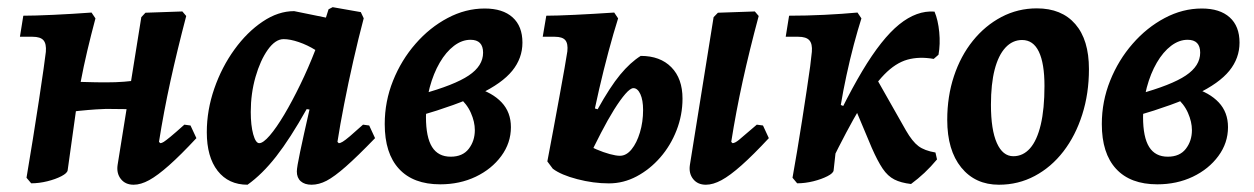

<svg xmlns="http://www.w3.org/2000/svg" viewBox="-20 -496 3449 528"><path d="M65.8 8.1 52.9 -7.2Q61.6 -58.5 70.5 -114.1Q79.3 -169.7 87.1 -220.1Q94.9 -270.4 99.8 -306.2Q104.8 -342 106.1 -353.6Q107.9 -375.5 99.6 -385.2Q91.2 -394.9 69.5 -394.9H34.8L44.1 -452.8Q74.5 -452.8 126.7 -455.2Q178.9 -457.6 231.7 -461.5L242.5 -445.4Q230.5 -400.6 220.1 -356.6Q209.7 -312.6 201.8 -270.5Q194 -228.5 188.4 -187.8L166.1 -28Q165.2 -20 149.1 -11.6Q133 -3.2 110.1 2.5Q87.3 8.1 65.8 8.1ZM146.3 -185.4 160.6 -271.8Q188.6 -271.4 216.2 -270.4Q243.8 -269.5 271.4 -269.5Q299.2 -269.5 321.3 -271.3Q343.5 -273.1 375.3 -277.3L364 -195.5L272.1 -196.5Q265 -196.5 244.6 -195.2Q224.2 -193.9 197.8 -191.2Q171.4 -188.4 146.3 -185.4ZM503.9 -150.9 520.1 -116.1Q476.8 -69.6 445 -41.4Q413.2 -13.2 390.2 -0.6Q367.2 12 347.5 12Q324.8 12 312.4 -3.7Q300 -19.3 303.4 -42.4L368.6 -448.8L380 -461L481.5 -464.5L492.1 -452Q467.2 -357 448.7 -272.9Q430.3 -188.9 417.2 -105.9L420.7 -102.3Q424.8 -102.3 430.4 -105.9Q436.1 -109.5 449.1 -120.2Q462.1 -130.9 487 -153.2Z M911.5 -102.3Q916 -102.3 922.5 -106.3Q929 -110.2 942.3 -121.4Q955.5 -132.6 978.3 -153.2L995.3 -150.9L1011.4 -116.1Q962.5 -65.5 930.9 -37.8Q899.4 -10.1 878.2 1Q857 12 836.8 12Q817.9 12 807.1 2.5Q796.3 -7.1 796.3 -24.5Q796.3 -35.5 805.3 -78.3Q814.3 -121.2 831.1 -194.8L823.3 -195.9Q777.9 -114.9 739.5 -65.8Q701 -16.6 660.7 12Q608.4 12 578.5 -26.2Q548.7 -64.4 548.7 -132.4Q548.7 -193 569.3 -252.4Q589.9 -311.8 624.7 -359.8Q659.5 -407.9 702.3 -436.6Q745.1 -465.4 788.9 -465.4L876.3 -447.6L883.5 -470.4L894.8 -476.3L972.2 -462.7L980.2 -445.7Q965.6 -390.5 951.6 -328.8Q937.6 -267.2 926.4 -209.6Q915.1 -152 908 -105.9ZM692.9 -102.3Q703.7 -102.3 721.9 -123.4Q740.1 -144.6 761.8 -181Q783.4 -217.4 805.6 -263.1Q827.9 -308.8 847.2 -358.6Q825.6 -372.1 801.6 -380.3Q777.7 -388.4 760 -388.4Q737.3 -388.4 716.5 -359.3Q695.8 -330.1 682.7 -284.5Q669.6 -238.9 669.6 -188.1Q669.6 -151.3 676.3 -126.8Q683.1 -102.3 692.9 -102.3Z M1190.7 10.9Q1116.5 10.9 1077.3 -31.6Q1038 -74.1 1038 -154.8Q1038 -217.2 1060.9 -274.1Q1083.7 -331 1122.7 -375.6Q1161.6 -420.3 1210.9 -446.4Q1260.2 -472.6 1313 -472.6Q1362.6 -472.6 1389.6 -448.3Q1416.7 -424 1416.7 -378.8Q1416.7 -335.9 1388.7 -301.4Q1360.7 -266.9 1298.6 -237.1Q1236.5 -207.3 1132 -176.9L1138.4 -236.9Q1229.6 -261.9 1269 -288.4Q1308.5 -314.8 1308.5 -351.1Q1308.5 -386.6 1273.9 -386.6Q1250.5 -386.6 1228.5 -370Q1206.5 -353.3 1189.2 -323.6Q1172 -294 1161.7 -255.6Q1151.4 -217.2 1151.4 -174.2Q1151.4 -118.6 1168.2 -91.8Q1184.9 -65.1 1219.4 -65.1Q1252.3 -65.1 1269 -86.7Q1285.8 -108.4 1285.8 -138.2Q1285.8 -160.9 1274.9 -185.6Q1264.1 -210.3 1241.3 -229.3L1288.7 -254.5Q1334 -241.5 1359.5 -214.4Q1385 -187.3 1385 -146.3Q1385 -102.8 1358.5 -66.9Q1332.1 -31 1288.2 -10Q1244.3 10.9 1190.7 10.9Z M1654.5 8.3Q1611.8 8.3 1567.5 -3.3Q1523.1 -14.8 1500.3 -31.9L1604.3 -201.3L1623.5 -195.5Q1657.7 -257.1 1685.5 -290.7Q1713.4 -324.4 1742 -342.3Q1795.6 -342.3 1826.2 -311.1Q1856.9 -279.9 1856.9 -224.8Q1856.9 -179.5 1840.5 -137.6Q1824.2 -95.7 1795.7 -63Q1767.2 -30.3 1730.9 -11Q1694.6 8.3 1654.5 8.3ZM1500.3 -31.9 1485.2 -52.1Q1493 -93.5 1501.9 -140.7Q1510.7 -187.9 1518.7 -231.9Q1526.7 -275.9 1532.6 -309.1Q1538.4 -342.3 1540.2 -354.7Q1542.5 -376 1534.6 -385.5Q1526.7 -394.9 1505.6 -394.9H1472.5L1482.3 -452.8Q1509.5 -452.8 1560.2 -455.2Q1611 -457.6 1669.1 -461.5L1679.8 -445.4Q1667.2 -405.6 1653.3 -353.8Q1639.5 -302 1627.7 -250.9Q1615.9 -199.9 1608.8 -160.7ZM1595.7 -54.9 1585.2 -102.9Q1601.4 -93.2 1620.5 -85.1Q1639.5 -77 1656.8 -72.3Q1674.1 -67.6 1684.7 -67.6Q1702.4 -67.6 1716.8 -85.3Q1731.2 -103 1739.8 -131.8Q1748.5 -160.7 1748.5 -193.5Q1748.5 -220.7 1741 -237.2Q1733.4 -253.6 1721.8 -253.6Q1713.6 -253.6 1699.7 -237.7Q1685.8 -221.7 1668.6 -194.3Q1651.5 -166.8 1632.8 -130.7Q1614 -94.7 1595.7 -54.9ZM2078.2 -150.9 2094.3 -116.1Q2051 -69.6 2019.2 -41.4Q1987.5 -13.2 1964.2 -0.6Q1940.9 12 1921.2 12Q1898.5 12 1886.1 -3.7Q1873.7 -19.3 1877.2 -42.4L1942.4 -448.8L1954.3 -461L2055.8 -464.5L2066.4 -452Q2040.9 -357 2022.4 -272.9Q2004 -188.9 1990.9 -105.9L1994.4 -102.3Q2001 -102.3 2012.1 -111.3Q2023.2 -120.3 2061.2 -153.2Z M2263.6 -45.8 2232.6 -63.9Q2297.8 -211.1 2351.1 -300.4Q2404.5 -389.8 2452.8 -428.8Q2501.1 -467.8 2549.9 -464.1Q2559.7 -441 2562.9 -407.8Q2566.1 -374.7 2560.9 -345.5L2547.7 -334Q2507.8 -341 2475.2 -331.9Q2442.7 -322.7 2411.9 -291.2Q2381.1 -259.6 2345.5 -200Q2310 -140.3 2263.6 -45.8ZM2172.2 8.1 2159.4 -7.2Q2164.9 -39 2172 -80Q2179 -121 2185.6 -164.1Q2192.1 -207.3 2198.2 -246.2Q2204.2 -285.2 2208 -313.7Q2211.7 -342.2 2212.6 -353.6Q2214.4 -375.5 2205.7 -385.2Q2197.1 -394.9 2175.4 -394.9H2140.7L2150 -452.8Q2197.5 -452.8 2246.8 -455.2Q2296.1 -457.6 2338.1 -461.5L2348.9 -445.4Q2339.2 -415.1 2328.1 -373.6Q2317.1 -332.1 2307.7 -288.3Q2298.3 -244.6 2292.2 -207.3L2308.9 -200.6L2281.5 -109.6L2272.5 -28Q2272.1 -20 2255.7 -11.6Q2239.4 -3.2 2216.6 2.5Q2193.8 8.1 2172.2 8.1ZM2485.3 10Q2457.6 6.8 2439.5 -2.4Q2421.3 -11.6 2407.3 -32.3Q2393.4 -53 2377.4 -89.4L2329.3 -203.9L2394.5 -272.8L2471.4 -137.2Q2489 -106.7 2505.7 -94.2Q2522.3 -81.7 2552.5 -76.6L2556.8 -57.6Q2539.7 -37.2 2522.3 -20.8Q2504.9 -4.5 2485.3 10Z M2727.1 12Q2661.9 12 2623.4 -35.4Q2584.9 -82.9 2584.9 -166.4Q2584.9 -231.1 2603.4 -286.7Q2621.8 -342.2 2655.4 -383.9Q2689 -425.6 2734 -449.3Q2779.1 -473 2831.3 -473Q2899.6 -473 2937.1 -429.7Q2974.6 -386.5 2974.6 -306Q2974.6 -238.6 2956.1 -180.8Q2937.7 -122.9 2904.4 -79.6Q2871.1 -36.4 2825.7 -12.2Q2780.4 12 2727.1 12ZM2766.7 -66.4Q2793.4 -66.4 2812.6 -88.1Q2831.8 -109.8 2842.1 -153.2Q2852.3 -196.6 2852.3 -259.5Q2852.3 -321.6 2836.9 -353.8Q2821.5 -386 2790.7 -386Q2764.5 -386 2745 -365.1Q2725.6 -344.2 2715.3 -304.6Q2705.1 -265 2705.1 -207.9Q2705.1 -139.2 2721.3 -102.8Q2737.5 -66.4 2766.7 -66.4Z M3162.7 10.9Q3088.5 10.9 3049.3 -31.6Q3010 -74.1 3010 -154.8Q3010 -217.2 3032.9 -274.1Q3055.7 -331 3094.7 -375.6Q3133.6 -420.3 3182.9 -446.4Q3232.2 -472.6 3285 -472.6Q3334.6 -472.6 3361.6 -448.3Q3388.7 -424 3388.7 -378.8Q3388.7 -335.9 3360.7 -301.4Q3332.7 -266.9 3270.6 -237.1Q3208.5 -207.3 3104 -176.9L3110.4 -236.9Q3201.6 -261.9 3241 -288.4Q3280.5 -314.8 3280.5 -351.1Q3280.5 -386.6 3245.9 -386.6Q3222.5 -386.6 3200.5 -370Q3178.5 -353.3 3161.2 -323.6Q3144 -294 3133.7 -255.6Q3123.4 -217.2 3123.4 -174.2Q3123.4 -118.6 3140.2 -91.8Q3156.9 -65.1 3191.4 -65.1Q3224.3 -65.1 3241 -86.7Q3257.8 -108.4 3257.8 -138.2Q3257.8 -160.9 3246.9 -185.6Q3236.1 -210.3 3213.3 -229.3L3260.7 -254.5Q3306 -241.5 3331.5 -214.4Q3357 -187.3 3357 -146.3Q3357 -102.8 3330.5 -66.9Q3304.1 -31 3260.2 -10Q3216.3 10.9 3162.7 10.9Z"/></svg>

Font: Alegreya
Style: Italic
Weight: 400
Italic angle: -7°
Designer: Juan Pablo del Peral
Foundry: Huerta Tipografica
Version: Version 2.009